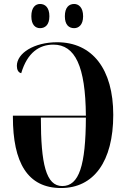

<svg xmlns="http://www.w3.org/2000/svg" viewBox="-20 -938 637 968"><path d="M354 -796C376 -796 399 -812 399 -856C399 -901 376 -918 354 -918C328 -918 307 -901 307 -856C307 -812 328 -796 354 -796ZM182 -796C207 -796 229 -812 229 -856C229 -901 207 -918 182 -918C159 -918 138 -901 138 -856C138 -812 159 -796 182 -796ZM288 10C452 10 551 -123 551 -359C551 -589 446 -725 268 -725C152 -725 65 -670 65 -606C65 -587 72 -572 87 -569C118 -674 179 -713 249 -713C359 -713 411 -604 413 -355H45V-349C45 -118 119 10 288 10ZM294 0C212 0 186 -111 186 -345H413C412 -104 379 0 294 0Z"/></svg>

Font: Noto Serif Display ExtraCondensed
Style: Bold
Weight: 700
Width: 2
Designer: Monotype Design Team
Foundry: Monotype Imaging Inc.
Version: Version 2.009